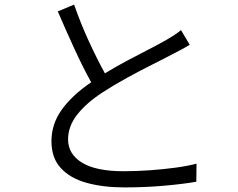

<svg xmlns="http://www.w3.org/2000/svg" viewBox="-20 -795 1040 840"><path d="M304.2 -774.9Q333 -691.9 369.4 -613Q405.8 -534.2 439 -474.1Q486.8 -503.4 537.6 -530.3Q588.4 -557.1 632.1 -579.6Q675.8 -602.1 704.1 -618.2Q724.1 -629.9 740.2 -640.1Q756.3 -650.4 772 -663.1L810.1 -599.1Q794.4 -589.4 776.6 -579.8Q758.8 -570.3 736.8 -559.1Q703.1 -541 649.4 -514.2Q595.7 -487.3 537.1 -455.3Q478.5 -423.3 429.2 -391.1Q357.9 -344.7 317.9 -293.7Q277.8 -242.7 277.8 -185.1Q277.8 -121.1 338.6 -83.5Q399.4 -45.9 521 -45.9Q575.7 -45.9 635 -50Q694.3 -54.2 748 -61.5Q801.8 -68.8 839.8 -79.1L838.9 0Q784.2 9.8 700.7 17.3Q617.2 24.9 523.9 24.9Q431.2 24.9 359.1 4.9Q287.1 -15.1 246.1 -59.6Q205.1 -104 205.1 -176.8Q205.1 -252.9 250.7 -315.9Q296.4 -378.9 378.9 -435.1Q344.7 -496.6 306.4 -579.6Q268.1 -662.6 232.9 -745.1Z"/></svg>

Font: Shanggu Mono N
Style: Regular
Weight: 350
Designer: GuiWonder
Version: Version 1.021